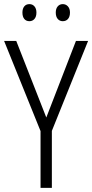

<svg xmlns="http://www.w3.org/2000/svg" viewBox="-20 -913 448 933"><path d="M205 -342 349 -714H408L232 -277V0H177V-276L0 -714H59ZM89 -852Q89 -871 98 -882Q107 -893 123 -893Q138 -893 147.5 -882Q157 -871 157 -852Q157 -832 147.5 -821Q138 -810 123 -810Q107 -810 98 -821Q89 -832 89 -852ZM251 -852Q251 -871 260.5 -882Q270 -893 285 -893Q300 -893 310 -882Q320 -871 320 -852Q320 -832 310.5 -821Q301 -810 285 -810Q270 -810 260.5 -821Q251 -832 251 -852Z"/></svg>

Font: Noto Sans Condensed Light
Style: Regular
Weight: 300
Width: 3
Designer: Monotype Design Team
Foundry: Monotype Imaging Inc.
Version: Version 2.013; ttfautohint (v1.8.4.7-5d5b)